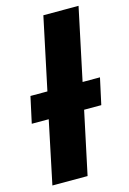

<svg xmlns="http://www.w3.org/2000/svg" viewBox="-120 -817 589 875"><g transform="rotate(-15 174.5 -380.0)"><path d="M15 0 77 -296H-3L24 -420H104L176 -760H342L270 -420H352L325 -296H244L181 0Z"/></g></svg>

Font: Noto Sans ExtraBold
Style: Italic
Weight: 800
Italic angle: -12°
Designer: Monotype Design Team
Foundry: Monotype Imaging Inc.
Version: Version 2.013; ttfautohint (v1.8.4.7-5d5b)